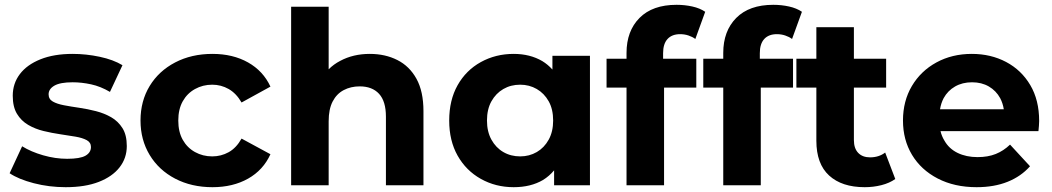

<svg xmlns="http://www.w3.org/2000/svg" viewBox="-20 -770 4371 798"><path d="M253 8Q184 8 120.5 -8.5Q57 -25 20 -50L72 -162Q109 -139 159.5 -124.5Q210 -110 259 -110Q313 -110 335.5 -123Q358 -136 358 -159Q358 -178 340.5 -187.5Q323 -197 294 -202Q265 -207 230.5 -212Q196 -217 161 -225.5Q126 -234 97 -251Q68 -268 50.5 -297Q33 -326 33 -372Q33 -423 62.5 -462Q92 -501 148 -523.5Q204 -546 282 -546Q338 -546 394.5 -534Q451 -522 489 -499L437 -388Q398 -411 358.5 -419.5Q319 -428 282 -428Q230 -428 206 -414Q182 -400 182 -378Q182 -358 199.5 -348Q217 -338 246 -332.5Q275 -327 309.5 -322Q344 -317 379 -308Q414 -299 442.5 -282.5Q471 -266 489 -237.5Q507 -209 507 -163Q507 -113 477 -74.5Q447 -36 390.5 -14Q334 8 253 8Z M863 8Q776 8 708 -27.5Q640 -63 602 -126Q564 -189 564 -269Q564 -350 602 -412.5Q640 -475 708 -510.5Q776 -546 863 -546Q948 -546 1011 -510.5Q1074 -475 1104 -410L984 -344Q962 -382 930.5 -400Q899 -418 862 -418Q823 -418 790.5 -400Q758 -382 739.5 -349Q721 -316 721 -269Q721 -222 739.5 -189Q758 -156 790.5 -138Q823 -120 862 -120Q899 -120 930.5 -137.5Q962 -155 984 -194L1104 -129Q1074 -63 1011 -27.5Q948 8 863 8Z M1517 -546Q1581 -546 1631.5 -520.5Q1682 -495 1711 -442.5Q1740 -390 1740 -308V0H1584V-285Q1584 -349 1555.5 -380Q1527 -411 1475 -411Q1438 -411 1408.5 -395.5Q1379 -380 1362.5 -348Q1346 -316 1346 -266V0H1190V-742H1346V-482Q1367 -503 1394 -517Q1448 -546 1517 -546Z M2115 8Q2040 8 1978.5 -26.5Q1917 -61 1882 -123Q1847 -185 1847 -269Q1847 -354 1882 -416Q1917 -478 1978.5 -512Q2040 -546 2115 -546Q2183 -546 2234 -516Q2257 -502 2276 -481V-538H2432V0H2283V-62Q2263 -38 2237 -22Q2186 8 2115 8ZM2142 -120Q2180 -120 2211 -138Q2242 -156 2260.5 -189.5Q2279 -223 2279 -269Q2279 -316 2260.5 -349Q2242 -382 2211 -400Q2180 -418 2142 -418Q2103 -418 2072 -400Q2041 -382 2022.5 -349Q2004 -316 2004 -269Q2004 -223 2022.5 -189.5Q2041 -156 2072 -138Q2103 -120 2142 -120Z M2584 0V-406H2501V-526H2584V-550Q2584 -641 2638 -695.5Q2692 -750 2792 -750Q2826 -750 2857.5 -743Q2889 -736 2911 -721L2870 -608Q2858 -617 2841.5 -622.5Q2825 -628 2807 -628Q2773 -628 2754.5 -608Q2736 -588 2736 -549V-526H2874V-406H2740V0Z M2986 0V-406H2903V-526H2986V-550Q2986 -641 3040 -695.5Q3094 -750 3194 -750Q3228 -750 3259.5 -743Q3291 -736 3313 -721L3272 -608Q3260 -617 3243.5 -622.5Q3227 -628 3209 -628Q3175 -628 3156.5 -608Q3138 -588 3138 -549V-526H3276V-406H3142V0Z M3574 8Q3479 8 3426 -40.5Q3373 -89 3373 -185V-406H3290V-526H3373V-657H3529V-526H3663V-406H3529V-188Q3529 -153 3547 -134.5Q3565 -116 3596 -116Q3633 -116 3659 -136L3701 -26Q3677 -9 3643.5 -0.5Q3610 8 3574 8Z M4039 8Q3947 8 3877.5 -28Q3808 -64 3770.5 -126.5Q3733 -189 3733 -269Q3733 -350 3770 -412.5Q3807 -475 3872 -510.5Q3937 -546 4019 -546Q4098 -546 4161.5 -512.5Q4225 -479 4262 -416.5Q4299 -354 4299 -267Q4299 -258 4298 -246.5Q4297 -235 4296 -225H3889Q3894 -204 3905 -186Q3924 -152 3960 -134.5Q3996 -117 4043 -117Q4086 -117 4118.5 -130Q4151 -143 4178 -169L4261 -79Q4224 -37 4168 -14.5Q4112 8 4039 8ZM4152 -316Q4148 -341 4137 -362Q4120 -393 4090 -410.5Q4060 -428 4020 -428Q3980 -428 3949.5 -410.5Q3919 -393 3902 -362Q3891 -341 3887 -316Z"/></svg>

Font: Montserrat Z
Style: Bold
Weight: 700
Designer: Julieta Ulanovsky
Foundry: Julieta Ulanovsky
Version: Version 8.000